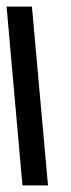

<svg xmlns="http://www.w3.org/2000/svg" viewBox="-20 -564 215 584"><path d="M0 -543.9H77.1L126 0H48.3Z"/></svg>

Font: Gasq
Style: Regular
Weight: 400
Designer: Husham Jawad
Version: Version 1.00;December 29, 2020;FontCreator 13.0.0.2683 32-bi